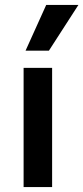

<svg xmlns="http://www.w3.org/2000/svg" viewBox="-20 -761 339 781"><path d="M76 -485H192V0H76ZM168 -741H299L179 -555H84Z"/></svg>

Font: Niramit SemiBold
Style: Regular
Weight: 600
Designer: Katatrad Aksorn Co.,Ltd.
Foundry: Cadson Demak Co.,Ltd.
Version: Version 1.001; ttfautohint (v1.6)